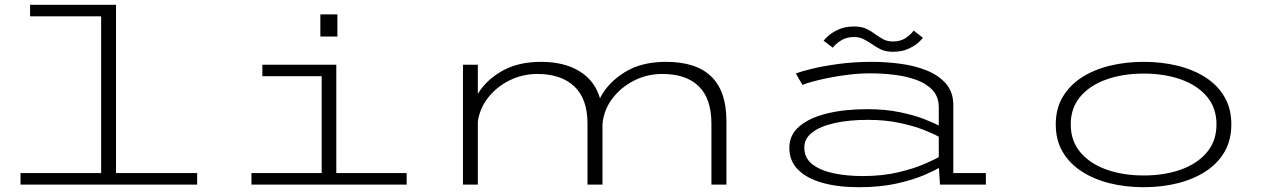

<svg xmlns="http://www.w3.org/2000/svg" viewBox="-20 -770 5340 801"><path d="M65.5 0V-48H402V-702H105.5V-750H464V-48H802.5V0Z M1316.5 -710H1387.5V-617.5H1316.5ZM1029 0V-48H1322V-452H1074.5V-500H1383V-48H1676.5V0Z M1911.5 0V-500H1973.5V-378.5Q2008.5 -436.5 2075.2 -474.2Q2142 -512 2237.5 -512Q2333 -512 2397.2 -473Q2461.5 -434 2483 -360Q2516 -425 2585.8 -468.5Q2655.5 -512 2758.5 -512Q3010.5 -512 3010.5 -266.5V0H2948V-253.5Q2948 -358.5 2895.2 -410Q2842.5 -461.5 2743 -461.5Q2680 -461.5 2625.2 -433.8Q2570.5 -406 2534.8 -359Q2499 -312 2493.5 -253V0H2431V-253.5Q2431 -358.5 2375.5 -410Q2320 -461.5 2222 -461.5Q2161 -461.5 2107.5 -435.5Q2054 -409.5 2018 -364.8Q1982 -320 1973.5 -263.5V0Z M3563 11Q3476.5 11 3411.2 -7.2Q3346 -25.5 3309.5 -62Q3273 -98.5 3273 -154Q3273 -207.5 3315.2 -243.2Q3357.5 -279 3430.8 -296.8Q3504 -314.5 3598 -314.5Q3673 -314.5 3732.5 -302.2Q3792 -290 3833.5 -274Q3875 -258 3896.5 -246V-321.5Q3896.5 -366 3870.8 -393.8Q3845 -421.5 3802.8 -436.8Q3760.5 -452 3710.2 -458Q3660 -464 3611 -464Q3567 -464 3521.2 -458.5Q3475.5 -453 3435 -444.8Q3394.5 -436.5 3366 -428.5Q3337.5 -420.5 3328 -415.5L3300 -463.5Q3319 -471 3365.2 -482.5Q3411.5 -494 3476.8 -503Q3542 -512 3617.5 -512Q3676.5 -512 3736.5 -504Q3796.5 -496 3846.2 -476Q3896 -456 3926.5 -421Q3957 -386 3957 -332V-48H4093V0H3901.5L3897 -69.5Q3878.5 -58 3833.5 -38.8Q3788.5 -19.5 3720 -4.2Q3651.5 11 3563 11ZM3578.5 -35.5Q3661.5 -35.5 3727.5 -51.2Q3793.5 -67 3837 -86Q3880.5 -105 3896.5 -115V-199.5Q3876.5 -211 3834.5 -227.8Q3792.5 -244.5 3733 -257.2Q3673.5 -270 3600.5 -270Q3522.5 -270 3462.8 -256.8Q3403 -243.5 3369.2 -218Q3335.5 -192.5 3335.5 -154.5Q3335.5 -110.5 3369.2 -84.5Q3403 -58.5 3458.2 -47Q3513.5 -35.5 3578.5 -35.5ZM3705 -554Q3673.5 -554 3652.2 -565Q3631 -576 3613 -589Q3597.5 -599 3581.5 -607.2Q3565.5 -615.5 3542.5 -615.5Q3510.5 -615.5 3487.5 -600.5Q3464.5 -585.5 3454.5 -571L3416 -600Q3420 -606.5 3436.2 -621Q3452.5 -635.5 3479.5 -647.5Q3506.5 -659.5 3543.5 -659.5Q3574.5 -659.5 3595.2 -649.5Q3616 -639.5 3632.5 -626.5Q3648.5 -615 3665.2 -606Q3682 -597 3706 -597Q3738 -597 3760 -612.5Q3782 -628 3791.5 -642.5L3830 -612.5Q3826.5 -606 3810.8 -592Q3795 -578 3768.5 -566Q3742 -554 3705 -554Z M4751.5 11Q4676 11 4609.8 -5.5Q4543.5 -22 4492.8 -54.8Q4442 -87.5 4413.2 -136.5Q4384.5 -185.5 4384.5 -251Q4384.5 -316.5 4413.5 -365.5Q4442.5 -414.5 4493 -447Q4543.5 -479.5 4610 -495.8Q4676.5 -512 4751.5 -512Q4826.5 -512 4892.8 -495.8Q4959 -479.5 5009.5 -447Q5060 -414.5 5088.5 -365.5Q5117 -316.5 5117 -251Q5117 -185.5 5088.5 -136.5Q5060 -87.5 5009.5 -54.8Q4959 -22 4892.8 -5.5Q4826.5 11 4751.5 11ZM4751.5 -38Q4838 -38 4906.5 -62.5Q4975 -87 5015 -134.5Q5055 -182 5055 -251Q5055 -320 5015 -367.2Q4975 -414.5 4906.2 -438.8Q4837.5 -463 4751.5 -463Q4665.5 -463 4596.5 -438.8Q4527.5 -414.5 4487.2 -367.2Q4447 -320 4447 -251Q4447 -182 4487.2 -134.5Q4527.5 -87 4596.2 -62.5Q4665 -38 4751.5 -38Z"/></svg>

Font: Trispace Expanded ExtraLight
Style: Regular
Weight: 200
Width: 7
Designer: Tyler Finck
Foundry: Etcetera Type Company
Version: Version 1.210; ttfautohint (v1.8.3)